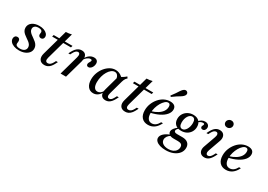

<svg xmlns="http://www.w3.org/2000/svg" viewBox="7 -1572 3717 2666"><g transform="rotate(30 1866.0 -238.5)"><path d="M165.3 11.3Q120.2 11.3 84.3 -1.6Q48.4 -14.5 28.2 -37.5Q8.1 -60.5 8.1 -88.7Q8.1 -112.9 21.4 -127.4Q34.7 -141.9 56.5 -141.9Q76.6 -141.9 87.5 -130.6Q98.4 -119.4 99.2 -97.6Q99.2 -87.9 97.6 -75.8Q96 -63.7 96 -55.6Q97.6 -36.3 114.1 -26.6Q130.6 -16.9 162.9 -16.9Q207.3 -16.9 232.3 -35.9Q257.3 -54.8 257.3 -87.9Q257.3 -111.3 245.2 -129.4Q233.1 -147.6 213.7 -162.5Q194.4 -177.4 172.6 -191.9Q150.8 -206.5 131.5 -222.6Q112.1 -238.7 99.6 -260.1Q87.1 -281.5 87.1 -309.7Q87.1 -362.1 131 -394.4Q175 -426.6 244.4 -426.6Q286.3 -426.6 319 -414.5Q351.6 -402.4 370.6 -381.5Q389.5 -360.5 389.5 -334.7Q389.5 -313.7 377.8 -300.4Q366.1 -287.1 346 -287.1Q328.2 -287.1 316.9 -297.2Q305.6 -307.3 304.8 -325Q304.8 -334.7 306.5 -345.6Q308.1 -356.5 308.1 -362.9Q306.5 -380.6 291.5 -389.5Q276.6 -398.4 247.6 -398.4Q210.5 -398.4 189.9 -382.3Q169.4 -366.1 169.4 -337.9Q169.4 -316.1 181.9 -298.4Q194.4 -280.6 213.7 -265.7Q233.1 -250.8 254.8 -235.9Q276.6 -221 296 -204Q315.3 -187.1 327.4 -165.3Q339.5 -143.5 339.5 -115.3Q339.5 -77.4 316.9 -49.2Q294.4 -21 255.2 -4.8Q216.1 11.3 165.3 11.3Z M572.6 11.3Q516.9 11.3 493.5 -25.8Q470.2 -62.9 487.1 -123.4L602.4 -536.3Q626.6 -537.1 649.6 -540.3Q672.6 -543.5 693.5 -549.2L569.4 -105.6Q559.7 -70.2 568.1 -52.4Q576.6 -34.7 601.6 -34.7Q622.6 -34.7 639.9 -48.4Q657.3 -62.1 672.6 -90.3L687.1 -118.5H716.9L692.7 -72.6Q679.8 -49.2 662.9 -30.2Q646 -11.3 623.8 0Q601.6 11.3 572.6 11.3ZM470.2 -386.3 478.2 -415.3H779.8L771.8 -386.3Z M828.2 0 914.5 -308.9Q924.2 -342.7 917.7 -362.1Q911.3 -381.5 889.5 -381.5Q872.6 -381.5 856.5 -367.3Q840.3 -353.2 825.8 -325.8L810.5 -296.8H781.5L799.2 -331.5Q814.5 -360.5 832.7 -381.5Q850.8 -402.4 873 -414.5Q895.2 -426.6 923.4 -426.6Q958.9 -426.6 979 -409.7Q999.2 -392.7 1003.6 -362.1Q1008.1 -331.5 997.6 -291.9L915.3 0ZM1116.9 -269.4Q1102.4 -269.4 1093.5 -277.8Q1084.7 -286.3 1084.7 -300.8Q1084.7 -313.7 1091.5 -326.2Q1098.4 -338.7 1104.4 -349.6Q1110.5 -360.5 1110.5 -370.2Q1110.5 -383.9 1088.7 -383.9Q1066.1 -383.9 1040.3 -365.7Q1014.5 -347.6 996.8 -316.1L995.2 -337.1Q1018.5 -380.6 1051.6 -403.6Q1084.7 -426.6 1121.8 -426.6Q1153.2 -426.6 1170.6 -410.5Q1187.9 -394.4 1187.9 -364.5Q1187.9 -340.3 1177.8 -318.1Q1167.7 -296 1151.6 -282.7Q1135.5 -269.4 1116.9 -269.4Z M1354.8 11.3Q1300 11.3 1267.7 -30.2Q1235.5 -71.8 1235.5 -142.7Q1235.5 -198.4 1254.4 -249.2Q1273.4 -300 1306 -339.9Q1338.7 -379.8 1379.8 -403.2Q1421 -426.6 1466.1 -426.6Q1504.8 -426.6 1538.7 -409.3Q1572.6 -391.9 1599.2 -358.9L1538.7 -316.9Q1533.1 -355.6 1515.3 -376.6Q1497.6 -397.6 1471 -397.6Q1441.9 -397.6 1415.7 -377Q1389.5 -356.5 1369 -321.4Q1348.4 -286.3 1336.3 -242.3Q1324.2 -198.4 1324.2 -150.8Q1324.2 -96 1342.3 -66.9Q1360.5 -37.9 1395.2 -37.9Q1419.4 -37.9 1440.3 -53.2Q1461.3 -68.5 1478.2 -99.2L1480.6 -80.6Q1458.9 -35.5 1427 -12.1Q1395.2 11.3 1354.8 11.3ZM1551.6 11.3Q1500 11.3 1479.8 -25Q1459.7 -61.3 1477.4 -123.4L1544.4 -364.5Q1574.2 -375 1601.6 -391.5Q1629 -408.1 1651.6 -429L1667.7 -406.5Q1654.8 -395.2 1646.8 -384.3Q1638.7 -373.4 1632.7 -360.1Q1626.6 -346.8 1621 -327.4L1559.7 -106.5Q1550 -72.6 1556.9 -53.6Q1563.7 -34.7 1585.5 -34.7Q1598.4 -34.7 1610.1 -41.9Q1621.8 -49.2 1631 -61.7Q1640.3 -74.2 1648.4 -89.5L1663.7 -118.5H1693.5L1672.6 -79Q1658.9 -53.2 1641.5 -32.7Q1624.2 -12.1 1602 -0.4Q1579.8 11.3 1551.6 11.3Z M1866.9 11.3Q1811.3 11.3 1787.9 -25.8Q1764.5 -62.9 1781.5 -123.4L1896.8 -536.3Q1921 -537.1 1944 -540.3Q1966.9 -543.5 1987.9 -549.2L1863.7 -105.6Q1854 -70.2 1862.5 -52.4Q1871 -34.7 1896 -34.7Q1916.9 -34.7 1934.3 -48.4Q1951.6 -62.1 1966.9 -90.3L1981.5 -118.5H2011.3L1987.1 -72.6Q1974.2 -49.2 1957.3 -30.2Q1940.3 -11.3 1918.1 0Q1896 11.3 1866.9 11.3ZM1764.5 -386.3 1772.6 -415.3H2074.2L2066.1 -386.3Z M2233.1 11.3Q2167.7 11.3 2131.5 -29.4Q2095.2 -70.2 2095.2 -143.5Q2095.2 -200 2115.3 -250.8Q2135.5 -301.6 2169.8 -341.5Q2204 -381.5 2248.8 -404Q2293.5 -426.6 2342.7 -426.6Q2388.7 -426.6 2412.9 -406.9Q2437.1 -387.1 2437.1 -349.2Q2437.1 -306.5 2404.8 -267.3Q2372.6 -228.2 2313.7 -198Q2254.8 -167.7 2174.2 -150L2175 -174.2Q2234.7 -191.9 2276.2 -218.5Q2317.7 -245.2 2339.5 -278.6Q2361.3 -312.1 2361.3 -350Q2361.3 -374.2 2352.4 -386.3Q2343.5 -398.4 2326.6 -398.4Q2301.6 -398.4 2276.6 -376.2Q2251.6 -354 2230.6 -317.7Q2209.7 -281.5 2197.2 -237.9Q2184.7 -194.4 2184.7 -150.8Q2184.7 -93.5 2206.5 -63.3Q2228.2 -33.1 2267.7 -33.1Q2300.8 -33.1 2327.8 -52.8Q2354.8 -72.6 2376.6 -112.9H2404.8Q2375.8 -51.6 2332.3 -20.2Q2288.7 11.3 2233.1 11.3ZM2316.1 -483.9 2301.6 -497.6Q2331.5 -534.7 2350 -563.3Q2368.5 -591.9 2382.7 -613.3Q2396.8 -634.7 2411.3 -649.2Q2428.2 -666.9 2447.6 -668.5Q2466.9 -670.2 2479.8 -656.5Q2491.9 -643.5 2489.9 -625.8Q2487.9 -608.1 2469.4 -589.5Q2454.8 -575 2433.1 -561.7Q2411.3 -548.4 2382.7 -530.6Q2354 -512.9 2316.1 -483.9Z M2622.6 192.7Q2569.4 192.7 2529.4 180.6Q2489.5 168.5 2467.3 146.4Q2445.2 124.2 2445.2 96Q2445.2 60.5 2478.2 28.2Q2511.3 -4 2573.4 -27.4L2587.9 -16.1Q2558.1 0.8 2541.5 25.4Q2525 50 2525 76.6Q2525 115.3 2558.1 137.9Q2591.1 160.5 2646.8 160.5Q2686.3 160.5 2716.5 147.2Q2746.8 133.9 2764.1 109.3Q2781.5 84.7 2781.5 54Q2781.5 25.8 2764.1 11.7Q2746.8 -2.4 2710.5 -2.4H2635.5Q2595.2 -2.4 2571 -19Q2546.8 -35.5 2546.8 -65.3Q2546.8 -89.5 2565.3 -114.5Q2583.9 -139.5 2621.8 -168.5L2634.7 -159.7Q2616.9 -143.5 2609.3 -131.9Q2601.6 -120.2 2601.6 -109.7Q2601.6 -95.2 2613.7 -87.9Q2625.8 -80.6 2650.8 -80.6H2734.7Q2792.7 -80.6 2824.2 -53.6Q2855.6 -26.6 2855.6 22.6Q2855.6 71.8 2825.8 110.1Q2796 148.4 2743.1 170.6Q2690.3 192.7 2622.6 192.7ZM2674.2 -147.6Q2614.5 -147.6 2580.2 -179.4Q2546 -211.3 2546 -267.7Q2546 -312.9 2568.1 -348.8Q2590.3 -384.7 2628.2 -405.6Q2666.1 -426.6 2713.7 -426.6Q2772.6 -426.6 2806.5 -394Q2840.3 -361.3 2840.3 -304.8Q2840.3 -259.7 2818.5 -223.8Q2796.8 -187.9 2759.3 -167.7Q2721.8 -147.6 2674.2 -147.6ZM2675 -176.6Q2693.5 -176.6 2709.3 -188.3Q2725 -200 2737.5 -220.6Q2750 -241.1 2756.9 -267.7Q2763.7 -294.4 2763.7 -323.4Q2763.7 -359.7 2750.4 -378.6Q2737.1 -397.6 2712.1 -397.6Q2693.5 -397.6 2677.4 -386.3Q2661.3 -375 2649.2 -355.6Q2637.1 -336.3 2630.2 -310.5Q2623.4 -284.7 2623.4 -254.8Q2623.4 -216.1 2636.7 -196.4Q2650 -176.6 2675 -176.6ZM2922.6 -311.3Q2908.9 -311.3 2900.4 -319Q2891.9 -326.6 2891.9 -339.5Q2891.9 -348.4 2896 -356Q2900 -363.7 2903.2 -370.6Q2906.5 -377.4 2906.5 -383.1Q2906.5 -390.3 2901.2 -393.5Q2896 -396.8 2884.7 -396.8Q2866.9 -396.8 2849.2 -388.3Q2831.5 -379.8 2815.3 -364.5L2806.5 -376.6Q2826.6 -401.6 2850.4 -414.1Q2874.2 -426.6 2901.6 -426.6Q2933.1 -426.6 2952 -410.5Q2971 -394.4 2971 -366.9Q2971 -342.7 2957.3 -327Q2943.5 -311.3 2922.6 -311.3Z M3137.1 11.3Q3101.6 11.3 3079.8 -6.5Q3058.1 -24.2 3053.2 -54.8Q3048.4 -85.5 3062.9 -124.2L3128.2 -308.1Q3140.3 -340.3 3133.5 -360.9Q3126.6 -381.5 3104 -381.5Q3086.3 -381.5 3070.2 -367.3Q3054 -353.2 3039.5 -325.8L3024.2 -296.8H2995.2L3012.9 -331.5Q3039.5 -381.5 3069.4 -404Q3099.2 -426.6 3137.1 -426.6Q3172.6 -426.6 3194 -408.9Q3215.3 -391.1 3220.2 -360.5Q3225 -329.8 3210.5 -291.1L3145.2 -107.3Q3133.9 -75 3140.3 -54.8Q3146.8 -34.7 3169.4 -34.7Q3204.8 -34.7 3233.9 -89.5L3249.2 -118.5H3278.2L3260.5 -83.9Q3233.9 -33.9 3204.4 -11.3Q3175 11.3 3137.1 11.3ZM3203.2 -507.3Q3179 -507.3 3163.3 -522.6Q3147.6 -537.9 3147.6 -561.3Q3147.6 -586.3 3166.5 -604Q3185.5 -621.8 3211.3 -621.8Q3235.5 -621.8 3251.2 -606.5Q3266.9 -591.1 3266.9 -567.7Q3266.9 -542.7 3248 -525Q3229 -507.3 3203.2 -507.3Z M3482.3 11.3Q3416.9 11.3 3380.6 -29.4Q3344.4 -70.2 3344.4 -143.5Q3344.4 -200 3364.5 -250.8Q3384.7 -301.6 3419 -341.5Q3453.2 -381.5 3498 -404Q3542.7 -426.6 3591.9 -426.6Q3637.9 -426.6 3662.1 -406.9Q3686.3 -387.1 3686.3 -349.2Q3686.3 -306.5 3654 -267.3Q3621.8 -228.2 3562.9 -198Q3504 -167.7 3423.4 -150L3424.2 -174.2Q3483.9 -191.9 3525.4 -218.5Q3566.9 -245.2 3588.7 -278.6Q3610.5 -312.1 3610.5 -350Q3610.5 -374.2 3601.6 -386.3Q3592.7 -398.4 3575.8 -398.4Q3550.8 -398.4 3525.8 -376.2Q3500.8 -354 3479.8 -317.7Q3458.9 -281.5 3446.4 -237.9Q3433.9 -194.4 3433.9 -150.8Q3433.9 -93.5 3455.6 -63.3Q3477.4 -33.1 3516.9 -33.1Q3550 -33.1 3577 -52.8Q3604 -72.6 3625.8 -112.9H3654Q3625 -51.6 3581.5 -20.2Q3537.9 11.3 3482.3 11.3Z"/></g></svg>

Font: Playfair 5pt SemiExpanded Light Medium
Style: Italic
Weight: 500
Italic angle: -15.6°
Version: Version 2.001;gftools[0.9.30]